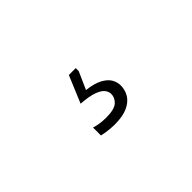

<svg xmlns="http://www.w3.org/2000/svg" viewBox="-20 -221 641 641"><g transform="rotate(-45 300.0 99.0)"><path d="M276.5 211.5Q267 211.5 256.5 210.5Q246 209.5 236 208Q226 206.5 218.5 204.5V167Q226 170 240.8 172.5Q255.5 175 273 175Q312 175 326.5 161.8Q341 148.5 341 130.5Q341 120.5 333.5 110.2Q326 100 305.5 92.2Q285 84.5 245.5 81.5L285.5 -14H318V0L290.5 62Q327.5 66.5 347.8 78Q368 89.5 375.8 104Q383.5 118.5 383.5 133Q383.5 154.5 372.8 172.2Q362 190 338.5 200.8Q315 211.5 276.5 211.5Z"/></g></svg>

Font: Commissioner Thin ExtraLight
Style: Regular
Weight: 250
Version: Version 1.000